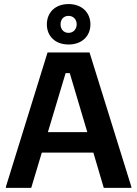

<svg xmlns="http://www.w3.org/2000/svg" viewBox="-20 -902 659 922"><path d="M309.2 -688.3C374.2 -688.3 414.2 -729.2 414.2 -785C414.2 -840.8 374.2 -882.5 309.2 -882.5C244.2 -882.5 205 -840.8 205 -785C205 -729.2 244.2 -688.3 309.2 -688.3ZM309.2 -744.2C285 -744.2 270.8 -762.5 270.8 -785C270.8 -808.3 285 -825.8 309.2 -825.8C332.5 -825.8 348.3 -808.3 348.3 -785C348.3 -762.5 332.5 -744.2 309.2 -744.2ZM130 0 180.8 -169.2H428.3L478.3 0H610.8V-5L410 -650H208.3L8.3 -5V0ZM295 -550.8H315L399.2 -267.5H210Z"/></svg>

Font: Familjen Grotesk SemiBold
Style: Regular
Weight: 600
Designer: Anders Wikstroem, Jonas Baeckman, Matilda Gysing, Kristian Moeller
Foundry: Familjen STHLM AB
Version: Version 2.000